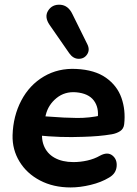

<svg xmlns="http://www.w3.org/2000/svg" viewBox="-20 -796 588 826"><path d="M34.1 -214.3Q36.5 -296.7 71.6 -363.5Q106.7 -430.4 168.6 -466.9Q230.4 -503.4 308 -499.4Q388 -495.5 436.1 -461.4Q484.1 -427.3 502.5 -374.9Q520.9 -322.5 514.3 -262Q512.1 -241.8 496.9 -231.9Q481.7 -222 461.3 -218.4Q431.8 -213.4 402 -210.9Q372.2 -208.4 338.9 -207.4Q288.2 -205.4 239.7 -207Q191.3 -208.6 137.3 -214L150.6 -297Q170.8 -295.2 183.9 -294.8Q259.7 -288.8 312.3 -288.5Q365 -288.2 416.5 -299.8L400.1 -285.6Q406.7 -332.8 383.7 -363.5Q360.7 -394.3 307.4 -399Q258.7 -403 223.2 -374.2Q187.7 -345.3 177.1 -302.2L165.5 -252Q154.7 -205.6 168.2 -170.6Q181.7 -135.6 215 -117.1Q248.2 -98.7 296 -98.7Q325.5 -98.7 355.6 -105.4Q385.7 -112.2 410.1 -126.2Q442.3 -143.8 463.5 -127.2Q484.6 -110.5 481.8 -79.9Q479.1 -49.3 449.4 -32.1Q415.4 -11.5 370 -0.6Q324.7 10.4 283.7 10.4Q209.6 10.4 152.4 -19.5Q95.2 -49.4 63.9 -100.9Q32.5 -152.4 34.1 -214.3ZM291.7 -735 356 -605.1Q367.6 -581.3 354.8 -562Q342.1 -542.8 318.4 -543Q294.8 -543.2 278.1 -566.7L193.3 -688.9Q169.8 -723.3 187.3 -750.5Q204.7 -777.7 239.1 -775.6Q273.5 -773.5 291.7 -735Z"/></svg>

Font: SN Pro Thin
Style: Italic
Weight: 200
Italic angle: -9°
Designer: Tobias Whetton
Foundry: Supernotes
Version: Version 1.003;Glyphs 3.3 (3324)